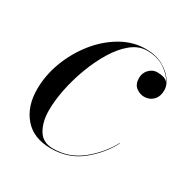

<svg xmlns="http://www.w3.org/2000/svg" viewBox="-118 -575 674 689"><g transform="rotate(30 219.0 -230.0)"><path d="M384.5 -129.5Q355 -73 302.8 -31.5Q250.5 10 178.5 10Q106.5 10 68.2 -34.5Q30 -79 30 -150Q30 -208 51.5 -264.8Q73 -321.5 110.2 -368Q147.5 -414.5 195.5 -442.2Q243.5 -470 296.5 -470Q337.5 -470 366.8 -454.2Q396 -438.5 411.8 -416.5Q427.5 -394.5 427.5 -375Q427.5 -348.5 412.8 -333.2Q398 -318 376 -318Q357.5 -318 342 -330Q326.5 -342 326.5 -368Q326.5 -388.5 340.5 -403.2Q354.5 -418 373.5 -418Q387.5 -418 399.5 -414.8Q411.5 -411.5 418.5 -402.5Q406.5 -427 376.5 -447Q346.5 -467 303 -467Q269 -467 238.8 -442.5Q208.5 -418 184 -377.5Q159.5 -337 141.5 -289Q123.5 -241 114 -193Q104.5 -145 104.5 -106.5Q104.5 -58 123.8 -25.8Q143 6.5 185.5 6.5Q251.5 6.5 302.2 -34Q353 -74.5 383 -130Z"/></g></svg>

Font: Bodoni* 96pt
Style: Italic
Weight: 400
Italic angle: -13°
Version: Version 2.3